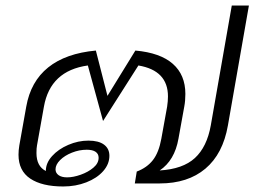

<svg xmlns="http://www.w3.org/2000/svg" viewBox="-20 -664 921 695"><path d="M881 -644 805 -210Q787 -107 723.5 -53.5Q660 0 558 0H468L475 -43Q512 -57 533.5 -84.5Q555 -112 564 -162L585 -278Q588 -298 588 -315Q588 -409 481 -427L353 -226L298 -427Q162 -408 139 -278L114 -138Q112 -128 112 -110Q112 -62 146 -45V-46Q146 -74 168.5 -99Q191 -124 227 -139.5Q263 -155 300 -155Q337 -155 356.5 -140.5Q376 -126 376 -100Q376 -70 353.5 -44.5Q331 -19 292.5 -4Q254 11 209 11Q132 11 89.5 -17.5Q47 -46 47 -104Q47 -120 50 -138L75 -278Q91 -369 154.5 -420Q218 -471 327 -481L369 -317L470 -481Q560 -473 605.5 -433Q651 -393 651 -324Q651 -299 647 -278L626 -162Q612 -83 558 -47Q642 -52 685.5 -92Q729 -132 743 -210L819 -644ZM181 -51Q181 -38 192 -30Q203 -22 223 -22Q245 -22 272 -31.5Q299 -41 318 -57Q337 -73 337 -93Q337 -107 326 -114.5Q315 -122 294 -122Q267 -122 240.5 -111.5Q214 -101 197.5 -84.5Q181 -68 181 -51Z"/></svg>

Font: KoHo
Style: Italic
Weight: 400
Italic angle: -10°
Designer: Cadson Demak & Katatrad Team
Foundry: Cadson Demak Co.,Ltd.
Version: Version 1.000